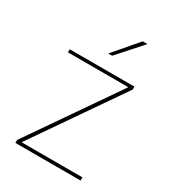

<svg xmlns="http://www.w3.org/2000/svg" viewBox="-168 -771 771 861"><g transform="rotate(30 217.5 -340.0)"><path d="M386 -16.5V0H48.5V-15.5L362 -469.5H49.5V-485.5H384.5V-470.5L71 -16.5ZM315 -680H339V-679L228.5 -555.5H209V-556Z"/></g></svg>

Font: Anek Latin Thin
Style: Regular
Weight: 250
Designer: Yesha Goshar
Foundry: Ek Type
Version: Version 1.003